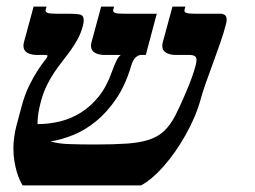

<svg xmlns="http://www.w3.org/2000/svg" viewBox="-20 -560 770 580"><path d="M317.9 -342.8Q324.2 -360.4 330.6 -374.3Q336.9 -388.2 344.7 -394H295.9Q278.3 -394 266.6 -400.6Q254.9 -407.2 254.9 -421.9Q254.9 -426.3 256.3 -432.1L285.6 -540H324.7L322.3 -531.7Q321.8 -530.8 321.8 -528.3Q321.8 -523.4 327.9 -521Q334 -518.6 352.5 -518.6H453.6L420.4 -394H406.2Q397.5 -394 389.4 -386.2Q381.3 -378.4 376 -360.4Q358.9 -302.7 331.1 -261.7Q303.2 -220.7 270 -193.6Q236.8 -166.5 200.9 -152.1Q165 -137.7 132.8 -132.8Q154.8 -126 187.7 -124.8Q220.7 -123.5 266.6 -123.5Q323.7 -123.5 363 -126.2Q402.3 -128.9 429.9 -137.9Q457.5 -147 475.8 -164.3Q494.1 -181.6 509.3 -210.4Q514.2 -220.2 521 -234.4Q527.8 -248.5 534.9 -265.1Q542 -281.7 549.1 -298.8Q556.2 -315.9 561.5 -331.5Q566.9 -347.2 570.3 -359.6Q573.7 -372.1 573.7 -378.9Q573.7 -386.7 568.6 -390.4Q563.5 -394 551.8 -394H511.2Q493.7 -394 481.9 -400.6Q470.2 -407.2 470.2 -421.9Q470.2 -426.3 471.7 -432.1L501 -540H540L537.6 -531.7Q537.1 -530.8 537.1 -528.3Q537.1 -523.4 543.2 -521Q549.3 -518.6 567.9 -518.6H645.5Q652.8 -518.6 658.7 -515.1Q664.6 -511.7 664.6 -500.5Q664.6 -494.1 662.6 -486.8Q655.8 -460.4 645 -429.4Q634.3 -398.4 622.8 -367.4Q611.3 -336.4 601.3 -308.1Q591.3 -279.8 585.9 -259.3Q578.6 -232.4 566.7 -204.8Q554.7 -177.2 539.8 -150.9Q524.9 -124.5 508.1 -100.6Q491.2 -76.7 473.6 -56.9Q456.1 -37.1 438.7 -22.5Q421.4 -7.8 405.8 0H48.3Q44.4 -6.3 39.6 -16.8Q34.7 -27.3 30.5 -41.7Q26.4 -56.2 23.4 -73.7Q20.5 -91.3 20.5 -111.8Q20.5 -127.4 22.7 -144.8Q24.9 -162.1 29.8 -180.7L44.4 -235.4Q54.7 -274.4 68.6 -302.2Q82.5 -330.1 94.7 -348.6Q106.9 -367.2 115.2 -377.2Q123.5 -387.2 123.5 -391.1Q123.5 -394 118.2 -394H91.8Q74.2 -394 62.5 -400.6Q50.8 -407.2 50.8 -421.9Q50.8 -426.3 52.2 -432.1L81.5 -540H120.6L118.2 -531.7Q117.7 -530.8 117.7 -528.3Q117.7 -523.4 123.8 -521Q129.9 -518.6 148.4 -518.6H189Q209.5 -518.6 221.2 -516.1Q232.9 -513.7 232.9 -499Q232.9 -495.6 232.4 -491.7Q231.9 -487.8 230.5 -482.4Q224.6 -460 214.8 -442.1Q205.1 -424.3 193.4 -408Q181.6 -391.6 168.9 -375.5Q156.2 -359.4 144 -341.3Q131.8 -323.2 121.1 -301.3Q110.4 -279.3 103 -251.5Q97.7 -231.4 95.5 -215.8Q93.3 -200.2 93.3 -185.1Q127.4 -185.1 160.9 -193.1Q194.3 -201.2 224.1 -219.7Q253.9 -238.3 278.1 -268.3Q302.2 -298.3 317.9 -342.8Z"/></svg>

Font: Arian AMU Serif
Style: Bold Italic
Weight: 700
Italic angle: -15°
Designer: Ruben Hakobyan (Tarumian)
Foundry: Ruben Hakobyan (Tarumian)
Version: Version 1.002